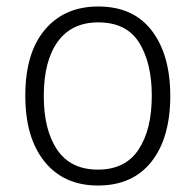

<svg xmlns="http://www.w3.org/2000/svg" viewBox="-20 -562 603 592"><path d="M282 10Q177 10 117.5 -63.5Q58 -137 58 -267Q58 -399 118.5 -470.5Q179 -542 283 -542Q391 -542 448 -467.5Q505 -393 505 -266Q505 -137 447 -63.5Q389 10 282 10ZM282 -39Q366 -39 407 -100.5Q448 -162 448 -267Q448 -368 409 -430.5Q370 -493 283 -493Q201 -493 158 -433.5Q115 -374 115 -266Q115 -161 156.5 -100Q198 -39 282 -39Z"/></svg>

Font: Noto Sans Mono SemiCondensed Light
Style: Regular
Weight: 300
Width: 4
Designer: Monotype Design Team
Foundry: Monotype Imaging Inc.
Version: Version 2.014; ttfautohint (v1.8.4.7-5d5b)